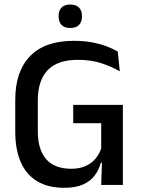

<svg xmlns="http://www.w3.org/2000/svg" viewBox="-20 -836 638 868"><path d="M270 13Q197 13 147.8 -16.8Q98.5 -46.5 73.8 -103.2Q49 -160 49 -240.5V-385Q49 -513.5 116.2 -582.5Q183.5 -651.5 314 -651.5Q359 -651.5 396 -644.5Q433 -637.5 462.2 -626.5Q491.5 -615.5 512.5 -603L521.5 -513.5Q486.5 -534 439.5 -549.8Q392.5 -565.5 332 -565.5Q240 -565.5 195.5 -518.8Q151 -472 151 -383V-241Q151 -160.5 188.5 -116.8Q226 -73 302.5 -73Q340 -73 367.2 -85.5Q394.5 -98 412 -119Q429.5 -140 437.5 -165V-314L452.5 -279H311V-362H535.5V-100L436 -100.5Q428 -70 409.2 -44Q390.5 -18 356.8 -2.5Q323 13 270 13ZM442 -132H535.5V0H437.5ZM297.5 -709.5Q271.5 -709.5 258.2 -723.2Q245 -737 245 -761.5V-764Q245 -788 258.2 -801.8Q271.5 -815.5 297.5 -815.5Q324 -815.5 337.2 -801.8Q350.5 -788 350.5 -764V-761.5Q350.5 -737 337.2 -723.2Q324 -709.5 297.5 -709.5Z"/></svg>

Font: Anek Latin Medium
Style: Regular
Weight: 500
Designer: Yesha Goshar
Foundry: Ek Type
Version: Version 1.003